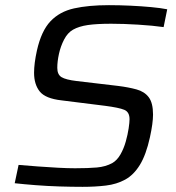

<svg xmlns="http://www.w3.org/2000/svg" viewBox="-20 -716 682 744"><path d="M300 8Q257 8 210 6.5Q163 5 118 1.5Q73 -2 37 -6L52 -77Q87 -74 127 -71Q167 -68 205 -66Q243 -64 271 -64Q322 -64 355.5 -67Q389 -70 415 -84Q434 -95 447 -118Q460 -141 467.5 -168Q475 -195 478.5 -218.5Q482 -242 482 -254Q482 -282 461.5 -290.5Q441 -299 387 -306L219 -327Q156 -334 134 -361.5Q112 -389 112 -434Q112 -470 123 -520Q140 -596 175.5 -633.5Q211 -671 267 -683.5Q323 -696 402 -696Q443 -696 485.5 -694Q528 -692 565.5 -688.5Q603 -685 628 -680L614 -611Q572 -617 515 -620.5Q458 -624 411 -624Q355 -624 320.5 -619Q286 -614 263 -601Q242 -589 228.5 -563Q215 -537 208.5 -507.5Q202 -478 202 -453Q202 -427 218.5 -417Q235 -407 277 -402L438 -383Q478 -378 509 -369.5Q540 -361 556.5 -339Q573 -317 573 -272Q573 -239 561 -184Q546 -116 522 -77Q498 -38 465 -20Q432 -2 390.5 3Q349 8 300 8Z"/></svg>

Font: Saira
Style: Italic
Weight: 400
Italic angle: -12°
Designer: Hector Gatti with collaboration of the Omnibus-Type team
Foundry: Omnibus-Type
Version: Version 1.100; ttfautohint (v1.8.3)